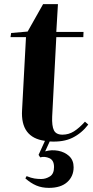

<svg xmlns="http://www.w3.org/2000/svg" viewBox="-20 -673 452 931"><path d="M217 238Q183 238 156 226.5Q129 215 103 192L109 181Q131 190 147 192.5Q163 195 180 195Q202 195 222 182.5Q242 170 242 137Q242 104 219.5 94Q197 84 175 90L167 78L198 10Q79 -6 87 -139L106 -493H31L34 -513L114 -520L189 -653H261L253 -518H385L384 -493H253L233 -108Q231 -62 241.5 -41Q252 -20 283 -20Q313 -20 338.5 -36Q364 -52 392 -83L408 -69Q376 -27 331.5 -5Q287 17 221 13L199 61Q230 52 262 58Q294 64 315.5 84Q337 104 337 138Q337 182 306 210Q275 238 217 238Z"/></svg>

Font: Literata 72pt
Style: Bold Italic
Weight: 700
Italic angle: -2°
Designer: Latin by Veronika Burian and Jose Scaglione. Greek by Irene Vlachou. Cyrillic by Vera Evstafieva
Foundry: TypeTogether
Version: Version 3.002